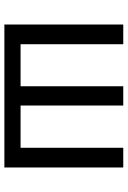

<svg xmlns="http://www.w3.org/2000/svg" viewBox="127 -710 583 877"><g transform="rotate(90 418.5 -271.5)"><path d="M745 0H92V-543H182V-74H374V-543H462V-74H655V-543H745Z"/></g></svg>

Font: Source Han Sans & Saira Hybrid
Style: Regular
Weight: 400
Designer: Ryoko NISHIZUKA 西塚涼子 (kana & ideographs); Paul D. Hunt (Latin, Greek & Cyrillic); Wenlong ZHANG 张文龙 (bopomofo); Sandoll 
Foundry: Adobe Systems Incorporated
Version: Version 1.00;August 2, 2021;FontCreator 13.0.0.2675 64-bit